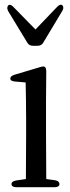

<svg xmlns="http://www.w3.org/2000/svg" viewBox="-20 -794 293 801"><path d="M28 -26C28 -18 35 -13 48 -13H208C221 -13 228 -18 228 -26C228 -34 222 -40 210 -42L173 -47L172 -231V-376L173 -495C173 -506 171 -511 168 -514C164 -518 157 -517 147 -514L40 -482C28 -478 23 -473 23 -466C23 -459 30 -455 42 -454L87 -450C88 -404 89 -355 89 -290V-231L88 -47L47 -41C35 -39 28 -34 28 -26ZM15 -746 94 -616C99 -607 107 -603 118 -603H137C148 -603 156 -608 161 -617L239 -747C245 -756 246 -764 241 -771C236 -777 227 -775 218 -765L128 -671L36 -765C27 -775 19 -776 14 -771C9 -765 9 -756 15 -746Z"/></svg>

Font: 寒蝉锦书宋 CompactLight
Style: Bold
Weight: 400
Width: 4
Designer: 寒蝉锦书宋{Warren} 思源宋体{Ryoko NISHIZUKA 西塚涼子 (kana & ideographs); Frank Grießhammer (Latin, Greek & Cyrillic); Wenlong ZHANG 
Foundry: Adobe & ChillType
Version: Version 2.000;Glyphs 3.1.1 (3135)